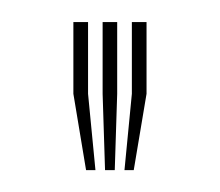

<svg xmlns="http://www.w3.org/2000/svg" viewBox="-20 -820 199 174"><path d="M92.8 -665.8 99.5 -735V-800H112.8V-735L101.2 -665.8ZM58 -665.8 46.5 -735V-800H59.8V-735L66.5 -665.8ZM75.2 -665.8 73 -735V-800H86.2V-735L84 -665.8Z"/></svg>

Font: Big Shoulders Inline Display
Style: Regular
Weight: 400
Designer: Patric King
Foundry: XO Type Co
Version: Version 1.000